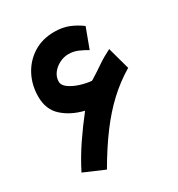

<svg xmlns="http://www.w3.org/2000/svg" viewBox="-164 -768 835 900"><g transform="rotate(-30 253.5 -318.5)"><path d="M202.6 -267.6Q133.3 -284.7 89.4 -324.7Q45.4 -364.7 45.4 -433.6Q45.4 -496.1 72.3 -547.4Q99.1 -598.6 147.7 -629.4Q196.3 -660.2 261.7 -660.2Q306.6 -660.2 340.3 -646.2Q374 -632.3 403.3 -610.4L363.3 -502.9Q343.3 -515.1 318.8 -525.9Q294.4 -536.6 267.1 -536.6Q241.7 -536.6 217.8 -524.4Q193.8 -512.2 178.7 -491.9Q163.6 -471.7 163.6 -446.8Q163.6 -427.2 185.8 -411.4Q208 -395.5 239.7 -385.5Q271.5 -375.5 299.8 -373Q300.8 -373 304.2 -374.8Q307.6 -376.5 308.1 -377Q343.8 -399.4 374.8 -420.7Q405.8 -441.9 444.8 -461.4L478 -340.8Q415 -303.2 361.1 -253.2Q307.1 -203.1 256.6 -135.7Q206.1 -68.4 153.3 22.5L43 -24.9Q75.7 -89.8 116.9 -150.6Q158.2 -211.4 202.6 -267.6Z"/></g></svg>

Font: Vazirmatn FD NL
Style: Bold
Weight: 700
Designer: Saber Rastikerdar
Foundry: Saber Rastikerdar
Version: Version 33.003